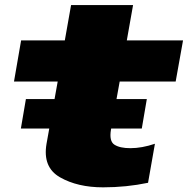

<svg xmlns="http://www.w3.org/2000/svg" viewBox="-20 -754 766 782"><path d="M65 -230.5H557.5L578 -350.5H85.5ZM400 9Q494.5 9 583 -9.5L611 -168.5Q558 -150.5 511 -150.5Q468 -150.5 446 -164.8Q424 -179 432 -226L467.5 -422H695.5L725.5 -589.5H496.5L522 -733.5H269.5L244 -589.5H66L37 -422H215L169.5 -168.5Q153 -72.5 224.5 -31.8Q296 9 400 9Z"/></svg>

Font: Anybody Expanded Black
Style: Italic
Weight: 900
Width: 7
Italic angle: -10°
Version: Version 1.113;gftools[0.9.25]